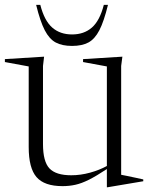

<svg xmlns="http://www.w3.org/2000/svg" viewBox="-27 -752 606 786"><path d="M149 -162.5Q149 -90.5 175.5 -62.5Q202 -34.5 264.5 -34.5Q303 -34.5 341.8 -45.2Q380.5 -56 410.5 -72.5V-480L313 -498V-510L474 -520L469 -482V-36.5Q475 -35.5 492.8 -31.8Q510.5 -28 529.8 -24Q549 -20 559.5 -17.5V-10L414 14.5H410.5V-60Q367.5 -31.5 337 -16.2Q306.5 -1 281.2 4.5Q256 10 229 10Q154.5 10 122.5 -27Q90.5 -64 90.5 -150V-480L-7 -498V-510L153.5 -520L149 -482ZM268 -611Q317 -611 349.2 -639.2Q381.5 -667.5 398 -732H415Q398.5 -664.5 379.8 -628.2Q361 -592 334.8 -578Q308.5 -564 268 -564Q227.5 -564 201.2 -578Q175 -592 156.2 -628.2Q137.5 -664.5 121 -732H138Q154.5 -667.5 186.8 -639.2Q219 -611 268 -611Z"/></svg>

Font: Newsreader 72pt Light
Style: Regular
Weight: 300
Designer: Hugues Gentile
Foundry: Production Type
Version: Version 1.003; ttfautohint (v1.8.3)